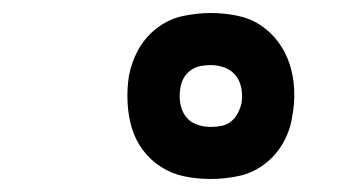

<svg xmlns="http://www.w3.org/2000/svg" viewBox="-20 -813 540 295"><path d="M304 -538Q283 -538 263.5 -542Q244 -546 227.5 -556.5Q211 -567 199.5 -582.5Q188 -598 182.5 -616.5Q177 -635 176 -655.5Q175 -676 178 -696Q182 -718 193 -737.5Q204 -757 222 -770.5Q240 -784 261.5 -788.5Q283 -793 304 -793Q324 -793 344 -789Q364 -785 380 -774.5Q396 -764 407.5 -748.5Q419 -733 425 -714.5Q431 -696 432 -675.5Q433 -655 429 -634Q426 -613 415 -593.5Q404 -574 386 -560.5Q368 -547 346.5 -542.5Q325 -538 304 -538ZM304 -618Q312 -618 320 -619.5Q328 -621 334.5 -626Q341 -631 345 -638.5Q349 -646 351 -654Q353 -665 351 -676.5Q349 -688 342.5 -696.5Q336 -705 325.5 -709Q315 -713 304 -713Q296 -713 288 -711.5Q280 -710 273 -705Q266 -700 262 -692.5Q258 -685 257 -677Q255 -665 257 -654Q259 -643 265 -634.5Q271 -626 281.5 -622Q292 -618 304 -618Z"/></svg>

Font: Iosevka Slab Heavy Oblique
Style: Regular
Weight: 900
Italic angle: -9°
Monospace: yes
Designer: Belleve Invis
Foundry: Belleve Invis
Version: Version 11.1.1; ttfautohint (v1.8.3)